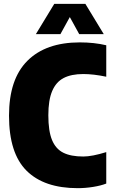

<svg xmlns="http://www.w3.org/2000/svg" viewBox="-20 -971 591 1001"><path d="M27 -368Q27 -558.5 123 -654.2Q219 -750 396 -750Q471 -750 534 -735V-571Q467.5 -585 414 -585Q351.5 -585 311.8 -564.2Q272 -543.5 252 -496.2Q232 -449 232 -370Q232 -288 251.2 -241.2Q270.5 -194.5 310 -174.8Q349.5 -155 414 -155Q460 -155 534 -178V-14Q506 -3 465.2 3.5Q424.5 10 385 10Q210 10 118.5 -81Q27 -172 27 -368ZM521 -793H393L344 -882L295 -793H167L263 -951H425Z"/></svg>

Font: Encode Sans Condensed Black
Style: Regular
Weight: 900
Width: 3
Designer: Multiple Designers
Foundry: Impallari Type
Version: Version 2.000